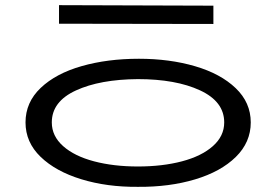

<svg xmlns="http://www.w3.org/2000/svg" viewBox="-20 -712 1071 745"><path d="M79 -237Q79 -315 138 -371Q197 -427 297 -455.5Q397 -484 519 -484Q638 -484 737 -455Q836 -426 894.5 -370Q953 -314 953 -237Q953 -160 895 -103Q837 -46 737 -16Q637 14 515 13Q395 14 295.5 -16.5Q196 -47 137.5 -103.5Q79 -160 79 -237ZM850 -237Q850 -318 756 -361.5Q662 -405 515 -405Q368 -404 274.5 -361Q181 -318 181 -237Q181 -184 225 -145Q269 -106 345 -86Q421 -66 515 -66Q610 -66 686 -86Q762 -106 806 -145Q850 -184 850 -237ZM808 -619 209 -620V-692L808 -690Z"/></svg>

Font: BioRhyme Expanded
Style: Regular
Weight: 400
Width: 7
Designer: Aoife Mooney
Foundry: Aoife Mooney Type
Version: Version 1.001